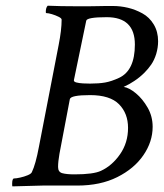

<svg xmlns="http://www.w3.org/2000/svg" viewBox="-20 -663 585 686"><path d="M525.4 -210Q525.4 -156.7 492.4 -108.6Q459.5 -60.5 399.2 -30.3Q338.9 0 255.9 0H131.8L24.4 2.9Q23.4 2 23.4 -5.9Q23.4 -25.4 30.3 -25.4Q38.1 -25.4 52.2 -28.6Q66.4 -31.7 78.9 -36.9Q91.3 -42 93.8 -47.9Q107.4 -75.7 119.1 -138.7L189.5 -502Q200.2 -556.2 200.2 -592.8Q200.2 -597.7 189.5 -603Q178.7 -608.4 165.8 -612.3Q152.8 -616.2 145.5 -616.2Q143.6 -616.2 143.6 -620.1Q143.6 -635.7 150.4 -642.6Q172.9 -641.6 199 -641.1Q225.1 -640.6 254.9 -640.6Q277.8 -640.6 296.6 -640.6Q315.4 -640.6 330.1 -641.1Q344.7 -641.6 357.9 -641.6Q371.1 -641.6 382.8 -641.6Q410.2 -641.6 437 -635.3Q463.9 -628.9 488.8 -615.2Q513.7 -601.6 529.3 -575.7Q544.9 -549.8 544.9 -515.6Q544.9 -493.2 538.1 -470.2Q531.2 -448.2 520.5 -432.6Q509.8 -417 496.1 -403.3Q479.5 -386.7 460 -373.8Q440.4 -360.8 427.7 -355.5L421.9 -352.5Q441.4 -349.6 465.6 -329.6Q489.7 -309.6 507.6 -278.3Q525.4 -247.1 525.4 -210ZM461.9 -503.9Q461.9 -601.6 361.3 -601.6Q290.5 -601.6 288.1 -588.9L244.1 -377Q242.7 -371.1 252.7 -368.4Q262.7 -365.7 276.9 -365Q291 -364.3 301.8 -364.3Q333 -364.3 355.5 -368.2Q377.9 -372.1 405.3 -384.8Q461.9 -411.1 461.9 -503.9ZM437.5 -206.1Q437.5 -257.8 405.3 -290.5Q373 -323.2 301.8 -323.2Q232.4 -323.2 229.5 -308.6L192.4 -113.3Q187.5 -85.4 187.5 -66.4Q187.5 -48.3 202.6 -44.2Q217.8 -40 246.1 -40Q314 -40 340.8 -52.7Q380.9 -71.3 409.2 -112.3Q437.5 -153.3 437.5 -206.1Z"/></svg>

Font: Metal
Style: Regular
Weight: 400
Designer: Danh Hong
Version: Version 8.002; ttfautohint (v1.8.3)